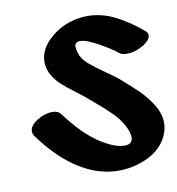

<svg xmlns="http://www.w3.org/2000/svg" viewBox="-71 -693 667 723"><g transform="rotate(-10 263.0 -332.0)"><path d="M266 -541Q246 -541 246 -521Q246 -514 251 -497Q258 -474 282 -453.5Q306 -433 345 -406Q377 -384 386 -376Q430 -338 456 -312.5Q482 -287 503.5 -252.5Q525 -218 525 -182Q525 -158 513 -132Q490 -85 437.5 -60Q385 -35 326 -35Q306 -35 286 -38Q150 -61 35 -219Q29 -228 29 -237Q29 -259 58.5 -277.5Q88 -296 117 -296Q139 -296 149 -283Q211 -199 271 -160Q326 -124 364 -124Q395 -124 395 -151Q395 -170 380 -198Q365 -225 341 -249Q317 -273 280 -304L253 -327Q249 -331 216 -356Q189 -376 170 -393Q151 -410 138 -430Q121 -457 121 -486Q121 -531 159.5 -568.5Q198 -606 248 -620Q280 -629 309 -629Q363 -629 413.5 -604Q464 -579 516 -535Q525 -528 525 -518Q525 -499 494 -481Q463 -463 433 -463Q413 -463 403 -472Q384 -488 337.5 -514.5Q291 -541 266 -541Z"/></g></svg>

Font: Sedgwick Ave Display
Style: Regular
Weight: 400
Designer: Kevin Burke, Pedro Vergani
Foundry: Google, Inc.
Version: Version 1.000